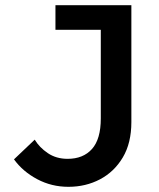

<svg xmlns="http://www.w3.org/2000/svg" viewBox="-20 -710 612 741"><path d="M34 -95 114 -171Q132 -141 164.5 -119Q197 -97 241 -97Q301 -97 335 -135Q369 -173 369 -253V-595H194V-690H487V-239Q487 -158 454 -102.5Q421 -47 366 -18Q311 11 244 11Q179 11 123.5 -18.5Q68 -48 34 -95Z"/></svg>

Font: Radio Canada Medium
Style: Regular
Weight: 500
Designer: Charles Daoud, Etienne Aubert Bonn, Alexandre Saumier Demers, Jacques Le Bailly
Foundry: Radio-Canada
Version: Version 2.104; ttfautohint (v1.8.4.7-5d5b);gftools[0.9.28.de